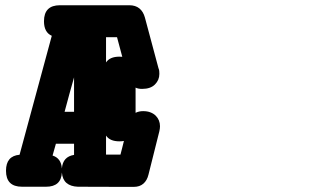

<svg xmlns="http://www.w3.org/2000/svg" viewBox="-20 -667 1244 733"><path d="M54.7 -76.2Q85.4 -190.4 116.2 -303.2Q147 -416 177.7 -530.3Q147.9 -543.5 147.9 -585.9Q147.9 -647 209 -647H473.6Q497.1 -647 512 -635Q526.9 -623 533.2 -600.1Q545.9 -552.2 559.1 -503.4Q572.3 -454.6 585 -406.7Q587.4 -401.4 587.9 -396Q588.4 -390.6 588.4 -384.8Q588.4 -361.3 571.5 -344.5Q554.7 -327.6 522.5 -327.6Q507.3 -327.6 497.6 -332.5V-236.3Q510.3 -242.7 526.4 -242.7Q542.5 -242.7 554.4 -238Q566.4 -233.4 574.5 -225.3Q582.5 -217.3 586.7 -207Q590.8 -196.8 590.8 -185.1Q590.8 -176.8 588.4 -166L546.9 -0.5Q541.5 22 527.3 34.2Q513.2 46.4 491.2 46.4Q488.8 46.4 435.5 46.4Q382.3 46.4 277.3 45.9Q249.5 44.9 233.9 31.5Q218.3 18.1 216.3 -8.3Q213.4 45.9 155.8 45.9H64Q2.9 45.9 2.9 -15.1Q2.9 -71.8 54.7 -76.2ZM180.7 -73.2Q213.4 -63 216.3 -23.9Q219.7 -68.8 262.7 -75.7V-118.2H193.4Q189.9 -106.4 187 -95.5Q184.1 -84.5 180.7 -73.2ZM436 -450.7Q439 -450.7 441.7 -450.4Q444.3 -450.2 446.8 -450.2L426.8 -524.9H384.8V-428.7Q399.4 -450.7 436 -450.7ZM439.9 -76.7Q443.4 -89.4 446.5 -102.5Q449.7 -115.7 453.1 -128.9Q444.8 -127.4 436 -127.4Q399.4 -127.4 384.8 -149.4V-76.7ZM262.7 -371.6Q253.9 -340.8 245.1 -308.8Q236.3 -276.9 226.6 -240.2H262.7ZM441.9 -76.7H444.8H442.9Q442.4 -76.7 442.4 -77.1Z"/></svg>

Font: Erica Type
Style: Bold Italic
Weight: 700
Monospace: yes
Designer: Peter Wiegel
Foundry: Peter Wiegel
Version: Version 1.000 2010 initial release